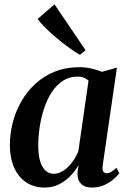

<svg xmlns="http://www.w3.org/2000/svg" viewBox="-20 -855 594 886"><path d="M454 -92.5Q451 -71.5 456.8 -63.5Q462.5 -55.5 472.5 -55.5Q481.5 -55.5 492.5 -61.5Q503.5 -67.5 517.5 -81L530.5 -55.5Q523 -45 505.5 -29.2Q488 -13.5 462.2 -1.5Q436.5 10.5 404 10.5Q370.5 10.5 353.2 -8Q336 -26.5 337.5 -58.5L342.5 -93Q328.5 -68 305.8 -44Q283 -20 253 -4.8Q223 10.5 186.5 10.5Q136.5 10.5 100.2 -14Q64 -38.5 44.8 -82.5Q25.5 -126.5 25.5 -185.5Q25.5 -238 39 -290Q52.5 -342 79 -388Q105.5 -434 144.5 -469.5Q183.5 -505 234.2 -525Q285 -545 347 -545Q374.5 -545 401.8 -538.8Q429 -532.5 450.5 -523.5L519.5 -543ZM388.5 -483Q380.5 -491 367.8 -496.2Q355 -501.5 338 -501.5Q299.5 -501.5 270 -482Q240.5 -462.5 219 -429.8Q197.5 -397 183.8 -355.5Q170 -314 163.2 -269.5Q156.5 -225 156.5 -183Q156.5 -138 165.8 -109.2Q175 -80.5 191 -66.8Q207 -53 228 -53Q245.5 -53 262.2 -61.5Q279 -70 294 -84.5Q309 -99 321 -117.5Q333 -136 341.5 -156.5ZM349 -602Q329 -613 301.8 -632.5Q274.5 -652 245.8 -675.8Q217 -699.5 192.5 -723.5Q168 -747.5 153.5 -767.5L231.5 -835L375 -623Z"/></svg>

Font: Merriweather 72pt SemiBold
Style: Italic
Weight: 600
Italic angle: -7.8°
Version: Version 2.101